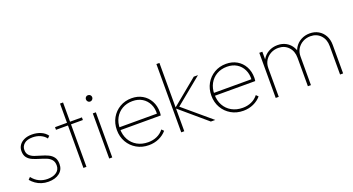

<svg xmlns="http://www.w3.org/2000/svg" viewBox="-47 -1262 3382 1839"><g transform="rotate(-20 1643.5 -343.0)"><path d="M212 10Q175 10 142.5 -0.5Q110 -11 84 -29.5Q58 -48 38 -72L59 -94Q89 -55 128 -36.5Q167 -18 213 -18Q270 -18 304 -42.5Q338 -67 338 -110Q338 -148 318.5 -170Q299 -192 268 -204Q237 -216 202.5 -226Q168 -236 137 -249.5Q106 -263 86.5 -287.5Q67 -312 67 -354Q67 -388 85 -414Q103 -440 136 -455Q169 -470 214 -470Q263 -470 304 -452.5Q345 -435 368 -402L347 -381Q327 -409 291 -425.5Q255 -442 211 -442Q155 -442 126 -417Q97 -392 97 -355Q97 -320 116.5 -300Q136 -280 167 -269Q198 -258 232.5 -248.5Q267 -239 298 -224.5Q329 -210 348.5 -184.5Q368 -159 368 -114Q368 -57 325.5 -23.5Q283 10 212 10Z M570 0V-656H601V0ZM448 -433V-460H722V-433Z M833 0V-460H864V0ZM848 -575Q835 -575 826 -585Q817 -595 817 -608Q817 -622 826 -631Q835 -640 848 -640Q862 -640 871.5 -631Q881 -622 881 -608Q881 -595 871.5 -585Q862 -575 848 -575Z M1236 10Q1167 10 1112.5 -21.5Q1058 -53 1026.5 -107.5Q995 -162 995 -231Q995 -299 1025.5 -353Q1056 -407 1109.5 -438.5Q1163 -470 1230 -470Q1292 -470 1339.5 -442.5Q1387 -415 1414 -366Q1441 -317 1441 -253Q1441 -249 1440.5 -240.5Q1440 -232 1438 -219H1017V-248H1418L1409 -241Q1413 -300 1391 -345Q1369 -390 1327.5 -415.5Q1286 -441 1229 -441Q1169 -441 1123.5 -414.5Q1078 -388 1052.5 -341.5Q1027 -295 1027 -233Q1027 -169 1053.5 -121Q1080 -73 1128 -46Q1176 -19 1240 -19Q1288 -19 1328.5 -37Q1369 -55 1397 -91L1418 -70Q1387 -33 1339.5 -11.5Q1292 10 1236 10Z M1869 0 1591 -237 1862 -460H1905L1623 -229V-246L1914 0ZM1567 0V-696H1598V0Z M2199 10Q2130 10 2075.5 -21.5Q2021 -53 1989.5 -107.5Q1958 -162 1958 -231Q1958 -299 1988.5 -353Q2019 -407 2072.5 -438.5Q2126 -470 2193 -470Q2255 -470 2302.5 -442.5Q2350 -415 2377 -366Q2404 -317 2404 -253Q2404 -249 2403.5 -240.5Q2403 -232 2401 -219H1980V-248H2381L2372 -241Q2376 -300 2354 -345Q2332 -390 2290.5 -415.5Q2249 -441 2192 -441Q2132 -441 2086.5 -414.5Q2041 -388 2015.5 -341.5Q1990 -295 1990 -233Q1990 -169 2016.5 -121Q2043 -73 2091 -46Q2139 -19 2203 -19Q2251 -19 2291.5 -37Q2332 -55 2360 -91L2381 -70Q2350 -33 2302.5 -11.5Q2255 10 2199 10Z M2530 0V-460H2561V0ZM2858 0V-290Q2858 -358 2818 -400Q2778 -442 2715 -442Q2673 -442 2638 -423Q2603 -404 2582 -370.5Q2561 -337 2561 -292L2540 -293Q2540 -346 2563.5 -386Q2587 -426 2627.5 -448Q2668 -470 2718 -470Q2767 -470 2805.5 -448Q2844 -426 2866.5 -386Q2889 -346 2889 -292V0ZM3186 0V-290Q3186 -358 3146 -400Q3106 -442 3043 -442Q3001 -442 2966 -423Q2931 -404 2910 -370.5Q2889 -337 2889 -292L2868 -293Q2868 -347 2892 -386.5Q2916 -426 2956.5 -448Q2997 -470 3046 -470Q3095 -470 3133.5 -448Q3172 -426 3194.5 -385.5Q3217 -345 3217 -291V0Z"/></g></svg>

Font: Outfit Thin
Style: Regular
Weight: 100
Designer: Rodrigo Fuenzalida
Foundry: fragTYPE
Version: Version 1.100;gftools[0.9.27]